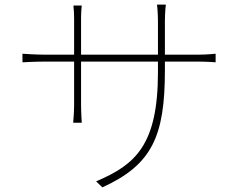

<svg xmlns="http://www.w3.org/2000/svg" viewBox="-20 -780 1040 829"><path d="M692 -477V-514H838C874 -514 911 -511 911 -511V-548C911 -548 874 -544 838 -544H692V-689C692 -727 696 -760 696 -760H658C658 -760 662 -727 662 -689V-544H330V-702C330 -731 333 -756 333 -756H297C299 -741 300 -715 300 -701V-544H169C134 -544 77 -548 77 -548V-511C77 -511 132 -514 169 -514H300V-326C300 -295 296 -250 296 -250H333C333 -250 330 -297 330 -326V-514H662V-469C662 -154 565 -69 395 3L422 29C637 -69 692 -192 692 -477Z"/></svg>

Font: Source Han Sans JP ExtraLight
Style: Regular
Weight: 250
Designer: Ryoko NISHIZUKA 西塚涼子 (kana, bopomofo & ideographs); Paul D. Hunt (Latin, Greek & Cyrillic); Sandoll Communications 산돌커뮤니
Foundry: Adobe
Version: Version 2.001;hotconv 1.0.107;makeotfexe 2.5.65593